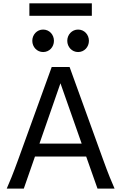

<svg xmlns="http://www.w3.org/2000/svg" viewBox="-20 -1106 721 1126"><path d="M119.6 0 185.1 -188H485.4L551.8 0H651.9C634.8 -39.1 616.2 -82.5 583.5 -173.3L388.2 -712.9H283.2L87.9 -173.3C54.7 -82 37.1 -39.6 19.5 0ZM459 -263.7H211.4L334.5 -617.7ZM374.5 -866.7C374.5 -830.6 401.9 -800.8 438 -800.8C474.6 -800.8 501.5 -830.6 501.5 -866.7C501.5 -902.8 474.6 -932.6 438 -932.6C401.9 -932.6 374.5 -902.8 374.5 -866.7ZM169.4 -866.7C169.4 -830.6 196.8 -800.8 232.9 -800.8C269.5 -800.8 296.4 -830.6 296.4 -866.7C296.4 -902.8 269.5 -932.6 232.9 -932.6C196.8 -932.6 169.4 -902.8 169.4 -866.7ZM152.3 -1013.2H518.6V-1086.4H152.3Z"/></svg>

Font: Andika
Style: Regular
Weight: 400
Designer: Victor Gaultney, Annie Olsen, Julie Remington, Don Collingsworth, Eric Hays
Foundry: SIL International
Version: Version 1.000